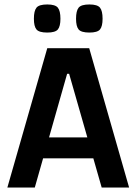

<svg xmlns="http://www.w3.org/2000/svg" viewBox="-20 -841 612 861"><path d="M13 0 192 -625H380L559 0H436L290 -510H281L136 0ZM110 -131V-225H463V-131ZM381 -695Q344 -695 332.5 -709Q321 -723 321 -757Q321 -792 332.5 -806.5Q344 -821 381 -821Q417 -821 428.5 -806.5Q440 -792 440 -757Q440 -723 428.5 -709Q417 -695 381 -695ZM192 -695Q155 -695 143.5 -709Q132 -723 132 -757Q132 -792 143.5 -806.5Q155 -821 192 -821Q228 -821 239.5 -806.5Q251 -792 251 -757Q251 -723 239.5 -709Q228 -695 192 -695Z"/></svg>

Font: Changa Medium
Style: Regular
Weight: 500
Designer: Eduardo Rodriguez Tunni
Foundry: Eduardo Rodriguez Tunni
Version: Version 3.003